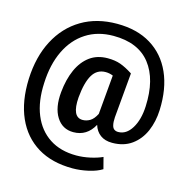

<svg xmlns="http://www.w3.org/2000/svg" viewBox="-128 -815 1137 1160"><g transform="rotate(15 441.0 -235.0)"><path d="M427.2 221.2Q297.9 221.2 208 166.5Q117.7 111.3 72.5 9.5Q27.3 -92.3 32.7 -233.4Q38.6 -373 92.8 -476.1Q147 -579.6 241.7 -636Q336.4 -692.4 462.9 -692.4Q588.4 -692.4 675.3 -639.2Q762.7 -585.9 806.6 -487.8Q850.6 -389.6 845.2 -254.9Q842.3 -182.6 816.4 -122.1Q790 -61.5 740.2 -25.6Q690.4 10.3 618.2 10.3Q573.2 10.3 544.2 -11.2Q515.1 -32.7 503.4 -71.3Q460 8.8 375 8.8Q306.2 8.8 269.3 -49.8Q232.4 -108.4 242.2 -207Q250 -287.6 277.3 -348.6Q304.7 -409.2 350.6 -442.9Q396.5 -476.6 462.4 -476.6Q507.8 -476.6 542.2 -464.4Q576.7 -452.1 619.1 -424.8L620.1 -422.9L595.2 -143.1Q593.3 -113.3 597.7 -94.7Q601.6 -77.1 611.8 -69.8Q622.1 -62.5 636.7 -62.5Q687.5 -62.5 720.7 -116.5Q753.9 -170.4 757.8 -254.9Q765.6 -424.8 690.7 -520.5Q615.7 -616.2 460.9 -616.2Q362.3 -616.2 289.6 -569.3Q216.8 -522.5 175.3 -436.3Q133.8 -350.1 128.9 -233.4Q123 -117.2 157.2 -34.2Q191.4 49.3 260.5 94.7Q329.6 140.1 429.2 140.1Q470.7 140.1 514.9 130.4Q559.1 120.6 590.8 106L609.4 177.7Q576.7 198.2 526.1 209.7Q475.6 221.2 427.2 221.2ZM410.2 -77.1Q434.6 -77.1 456.3 -90.1Q478 -103 495.6 -137.2Q496.1 -138.7 496.1 -140.6Q496.1 -142.6 496.6 -144.5Q496.6 -147 496.8 -149.9Q497.1 -152.8 497.6 -156.7L517.6 -383.3Q495.1 -392.6 471.2 -392.6Q417.5 -392.6 389.2 -345.5Q360.8 -298.3 352.1 -203.1Q342.3 -77.1 410.2 -77.1Z"/></g></svg>

Font: Suwannaphum
Style: Bold
Weight: 700
Designer: Danh Hong
Version: Version 8.002; ttfautohint (v1.8.3)